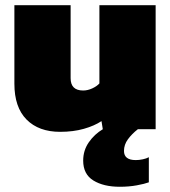

<svg xmlns="http://www.w3.org/2000/svg" viewBox="-20 -494 650 734"><path d="M210 10Q128 10 81.5 -37Q35 -84 35 -174V-474H250V-195Q250 -148 298 -148Q315 -148 332.5 -156Q350 -164 360 -175V-474H575V0H507Q484 18 469 38.5Q454 59 454 83Q454 118 499 118Q512 118 526 115Q540 112 549 107V203Q533 209 503 214.5Q473 220 438 220Q376 220 337 196Q298 172 298 120Q298 81 319.5 50Q341 19 373 0L368 -31Q341 -13 300.5 -1.5Q260 10 210 10Z"/></svg>

Font: Kanit ExtraBold
Style: Regular
Weight: 800
Designer: Katatrad Team
Foundry: CadsonDemak
Version: Version 2.000; ttfautohint (v1.8.3)